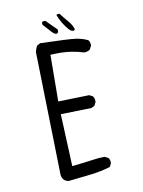

<svg xmlns="http://www.w3.org/2000/svg" viewBox="-88 -847 675 908"><g transform="rotate(-10 250.0 -392.5)"><path d="M378.9 -50.8Q378.9 -64.9 371.1 -74.2L354.5 -82.5Q323.2 -82.5 293.5 -77.6Q262.7 -72.8 196.3 -65.9L185.5 -316.9L333 -320.8L349.1 -328.6L356.9 -344.7Q357.4 -346.7 357.4 -348.6Q357.4 -363.3 349.6 -374L333.5 -382.3L184.1 -378.4L186 -602.5Q206.1 -603.5 225.6 -603.5Q245.1 -603.5 266.6 -601.6Q307.1 -597.2 340.8 -586.4Q344.7 -585.4 347.7 -585.4Q350.6 -585.4 354.7 -585.9Q358.9 -586.4 364 -588.6Q369.1 -590.8 374 -594.7L382.3 -611.3Q382.8 -613.3 382.8 -616.2Q382.8 -619.1 381.8 -623Q380.9 -631.3 375 -638.7Q349.6 -651.4 318.1 -656Q286.6 -660.6 147.9 -664.6L132.3 -656.7Q124 -643.1 120.6 -626.5L134.3 -44.9V-39.6Q134.3 -22.5 145.5 -9.3Q155.3 -1.5 168 0.5L272.9 -11.2Q324.2 -16.6 370.6 -31.2L378.4 -46.9Q378.9 -48.8 378.9 -50.8ZM186.5 -764.6Q180.2 -764.6 174.8 -762.2L173.3 -759.3V-749L210.4 -708L219.2 -699.7L230 -694.8Q234.9 -695.3 238.8 -699.2L240.7 -701.7V-713.9L189.9 -764.6Q188.5 -764.6 186.5 -764.6ZM258.8 -786.1Q252.4 -786.1 247.1 -783.7L246.6 -782.2Q261.7 -740.7 292.5 -706.1L298.8 -699.7L311 -694.8Q316.4 -695.3 320.8 -700.7Q313.5 -724.1 295.9 -743.9Q278.3 -763.7 261.7 -786.1Q260.3 -786.1 258.8 -786.1Z"/></g></svg>

Font: Bakudai
Style: ExtraLight
Weight: 200
Version: Version 1.48